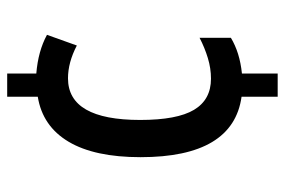

<svg xmlns="http://www.w3.org/2000/svg" viewBox="-146 -618 774 521"><g transform="rotate(-90 240.5 -357.0)"><path d="M302 -645Q363 -640 407 -616L378 -535Q332 -559 289 -559Q176 -559 176 -363Q176 -263 203.5 -217Q231 -171 288 -171Q316 -171 344 -179.5Q372 -188 399 -202V-117Q379 -105 355 -97.5Q331 -90 302 -87V10H239V-88Q75 -111 75 -362Q75 -487 117 -557.5Q159 -628 239 -641V-724H302Z"/></g></svg>

Font: Noto Sans Khmer Condensed Medium
Style: Regular
Weight: 500
Width: 3
Designer: Danh Hong and the Monotype Design Team
Foundry: Monotype Imaging Inc.
Version: Version 2.004; ttfautohint (v1.8.4.7-5d5b)